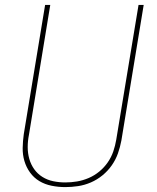

<svg xmlns="http://www.w3.org/2000/svg" viewBox="-20 -755 640 783"><path d="M246 8Q218 8 190.5 2.5Q163 -3 140.5 -16.5Q118 -30 102.5 -51.5Q87 -73 79.5 -98.5Q72 -124 72.5 -152Q73 -180 77 -208L164 -735H185L98 -205Q93 -180 93 -155Q93 -130 99.5 -107Q106 -84 119.5 -65Q133 -46 153 -33.5Q173 -21 197 -16Q221 -11 246 -11Q270 -11 294 -15Q318 -19 341.5 -29Q365 -39 385 -55.5Q405 -72 419.5 -93Q434 -114 442 -137.5Q450 -161 454 -185L545 -735H566L475 -182Q470 -155 461 -129.5Q452 -104 436 -81Q420 -58 398 -40Q376 -22 350.5 -11Q325 0 298.5 4Q272 8 246 8Z"/></svg>

Font: Iosevka Curly ThExObl
Style: Regular
Weight: 100
Width: 7
Italic angle: -9°
Monospace: yes
Designer: Belleve Invis
Foundry: Belleve Invis
Version: Version 11.1.0; ttfautohint (v1.8.3)